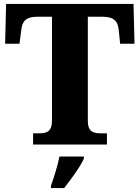

<svg xmlns="http://www.w3.org/2000/svg" viewBox="-20 -734 709 975"><path d="M148 0H523V-57H492C454 -57 426 -65 426 -120V-649H500C560 -649 578 -626 583 -582L590 -512H663L658 -714H11L6 -512H79L88 -582C93 -626 111 -649 170 -649H244V-122C244 -65 217 -57 178 -57H148ZM239 208V221H306C340 177 388 113 406 71V61H282C274 103 253 170 239 208Z"/></svg>

Font: Noto Serif Gurmukhi ExtraBold
Style: Regular
Weight: 800
Designer: Vaibhav Singh and the Monotype Design Team
Foundry: Monotype Imaging Inc.
Version: Version 2.004